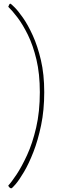

<svg xmlns="http://www.w3.org/2000/svg" viewBox="-20 -826 336 1046"><path d="M41 200Q37 200 32 195.5Q27 191 25 185Q42 167 70 125Q98 83 127.5 19Q157 -45 177 -131Q197 -217 197 -324Q197 -424 178.5 -501.5Q160 -579 132 -636Q104 -693 75 -731Q46 -769 25 -789Q28 -797 30.5 -801.5Q33 -806 37 -806Q39 -806 58.5 -787Q78 -768 105 -729.5Q132 -691 158.5 -633Q185 -575 203 -498Q221 -421 221 -324Q221 -226 204 -144Q187 -62 162 2Q137 66 111 110Q85 154 65.5 177Q46 200 41 200Z"/></svg>

Font: Yanone Kaffeesatz ExtraLight
Style: Regular
Weight: 200
Designer: Yanone (Cyrillic: Daniel Pouzeot, Huerta Tipografica, and Cyreal)
Foundry: Yanone
Version: Version 2.003